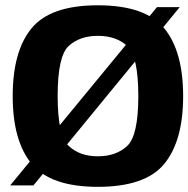

<svg xmlns="http://www.w3.org/2000/svg" viewBox="-20 -701 712 726"><path d="M18.5 0H106.5L659.5 -674H573.5ZM350 5.5Q529.5 5.5 601 -81.2Q672.5 -168 672.5 -337.5Q672.5 -507 601 -594Q529.5 -681 350 -681Q171 -681 99.5 -594.2Q28 -507.5 28 -337.5Q28 -168 99.8 -81.2Q171.5 5.5 350 5.5ZM350 -110Q281.5 -110 239.8 -149.2Q198 -188.5 198 -337.5Q198 -489 239.8 -527.2Q281.5 -565.5 350 -565.5Q419 -565.5 461 -527.2Q503 -489 503 -337.5Q503 -188.5 461 -149.2Q419 -110 350 -110Z"/></svg>

Font: Anybody Thin
Style: Bold
Weight: 700
Version: Version 1.113;gftools[0.9.25]